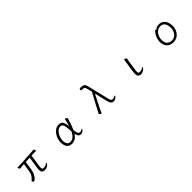

<svg xmlns="http://www.w3.org/2000/svg" viewBox="449 -2399 4103 4103"><g transform="rotate(-45 2500.0 -348.0)"><path d="M441 -411 413 -220Q404 -157 378 -105Q352 -53 323.5 -23.5Q295 6 280 6Q266 6 253 -6Q240 -18 240 -30Q240 -36 245 -40Q290 -75 317 -117Q344 -159 354 -225L382 -407L345 -405Q330 -404 284 -399Q270 -396 262 -396H261Q252 -396 242.5 -411.5Q233 -427 233 -442Q233 -455 241 -455H282Q324 -455 344 -456L656 -474Q718 -478 739 -482H742Q750 -482 758.5 -466.5Q767 -451 767 -436Q767 -423 760 -423L696 -424Q669 -424 657 -423L626 -421L584 -142Q581 -122 581 -107Q581 -50 619 -50Q643 -50 668.5 -56Q694 -62 713 -77Q729 -89 737 -89Q743 -89 743 -82Q743 -71 725 -50.5Q707 -30 676.5 -14.5Q646 1 611 1Q563 1 541.5 -22Q520 -45 520 -94Q520 -114 525 -148L566 -418Z M1421 13Q1263 13 1263 -184Q1263 -246 1293.5 -316Q1324 -386 1378.5 -433.5Q1433 -481 1499 -481Q1565 -481 1595 -445Q1625 -409 1636 -294Q1667 -391 1677 -457Q1679 -471 1691 -471Q1705 -471 1721 -458Q1737 -445 1737 -433L1736 -429Q1720 -369 1695 -299Q1670 -229 1644 -171Q1652 -96 1668 -70.5Q1684 -45 1707 -42L1717 -41Q1745 -41 1762 -55Q1779 -68 1788 -68Q1793 -68 1793 -62Q1793 -53 1779 -36.5Q1765 -20 1742 -7.5Q1719 5 1694 5Q1661 5 1640.5 -15.5Q1620 -36 1605 -99Q1563 -39 1517 -13Q1471 13 1421 13ZM1421 -40Q1524 -40 1594 -182Q1592 -201 1590 -237Q1586 -307 1578 -347Q1570 -387 1551 -407.5Q1532 -428 1499 -428Q1451 -428 1410.5 -389Q1370 -350 1345.5 -292Q1321 -234 1321 -182Q1321 -40 1421 -40Z M2760 -59Q2778 -71 2787 -71Q2792 -71 2792 -66Q2792 -56 2777 -39Q2762 -22 2738.5 -9.5Q2715 3 2691 3Q2654 3 2629 -22.5Q2604 -48 2590 -106L2521 -400Q2471 -307 2368 -99Q2354 -73 2343.5 -45.5Q2333 -18 2330 -9Q2326 1 2317 1Q2303 1 2287.5 -13Q2272 -27 2272 -39Q2272 -42 2273 -45Q2301 -93 2320 -131Q2431 -347 2503 -472L2476 -587Q2468 -619 2458 -632.5Q2448 -646 2431.5 -650Q2415 -654 2380 -654H2369Q2362 -654 2358.5 -659Q2355 -664 2355 -674Q2355 -688 2361.5 -698.5Q2368 -709 2377 -709Q2434 -709 2463 -699.5Q2492 -690 2504.5 -670Q2517 -650 2527 -610L2645 -121Q2655 -80 2666.5 -64.5Q2678 -49 2706 -47H2712Q2744 -47 2760 -59Z M3472 -469Q3473 -474 3481 -474Q3497 -474 3515.5 -463.5Q3534 -453 3534 -444V-441L3517 -354L3487 -136Q3483 -111 3483 -93Q3483 -63 3496.5 -55Q3510 -47 3530 -47Q3550 -47 3572.5 -53.5Q3595 -60 3611 -72Q3627 -84 3635 -84Q3640 -84 3640 -78Q3640 -63 3620 -43Q3600 -23 3569.5 -8.5Q3539 6 3509 6Q3422 6 3422 -93Q3422 -119 3426 -142L3458 -363Q3467 -417 3472 -469Z M4531 -481Q4587 -481 4629.5 -453Q4672 -425 4696 -371.5Q4720 -318 4720 -245Q4720 -180 4692 -120.5Q4664 -61 4611 -24Q4558 13 4486 13Q4388 13 4334 -45.5Q4280 -104 4280 -207Q4280 -260 4302.5 -317Q4325 -374 4353.5 -411.5Q4382 -449 4396 -449Q4404 -449 4412 -438Q4439 -459 4466.5 -470Q4494 -481 4531 -481ZM4486 -38Q4536 -38 4576.5 -65.5Q4617 -93 4640 -140Q4663 -187 4663 -245Q4663 -332 4628.5 -381.5Q4594 -431 4525 -431Q4472 -431 4429 -398Q4386 -365 4361.5 -313Q4337 -261 4337 -208Q4337 -124 4375.5 -81Q4414 -38 4486 -38Z"/></g></svg>

Font: JyunsaiKaai Light
Style: Regular
Weight: 300
Designer: Fontworks Inc.
Version: Version 0.030;April 7, 2024;FontCreator 14.0.0.2901 64-bit